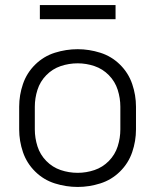

<svg xmlns="http://www.w3.org/2000/svg" viewBox="-20 -733 615 761"><path d="M138 -657V-713H438V-657ZM288 8Q242 8 197.5 -6Q153 -20 119.5 -53Q86 -86 71 -130Q56 -174 56 -220V-310Q56 -356 71 -400Q86 -444 119.5 -477Q153 -510 197.5 -524Q242 -538 288 -538Q333 -538 377.5 -524Q422 -510 455.5 -477Q489 -444 504 -400Q519 -356 519 -310V-220Q519 -174 504 -130Q489 -86 455.5 -53Q422 -20 377.5 -6Q333 8 288 8ZM288 -48Q322 -48 354.5 -59Q387 -70 411.5 -95Q436 -120 446.5 -153Q457 -186 457 -220V-310Q457 -344 446.5 -377Q436 -410 411.5 -435Q387 -460 354.5 -471Q322 -482 288 -482Q253 -482 220.5 -471Q188 -460 163.5 -435Q139 -410 128.5 -377Q118 -344 118 -310V-220Q118 -186 128.5 -153Q139 -120 163.5 -95Q188 -70 220.5 -59Q253 -48 288 -48Z"/></svg>

Font: Jozsika Light
Style: Regular
Weight: 300
Monospace: yes
Designer: Belleve Invis
Foundry: Belleve Invis
Version: 2.1.0